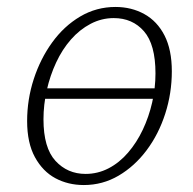

<svg xmlns="http://www.w3.org/2000/svg" viewBox="-20 -520 556 552"><path d="M93 -236V-266H437L436 -236ZM221 12Q176 12 139.5 -7.5Q103 -27 80.5 -68Q58 -109 58 -172Q58 -234 77 -292.5Q96 -351 130 -398Q164 -445 210.5 -472.5Q257 -500 312 -500Q358 -500 395 -479.5Q432 -459 453 -418Q474 -377 474 -315Q474 -252 455 -193Q436 -134 401.5 -88Q367 -42 321 -15Q275 12 221 12ZM226 -20Q261 -20 292 -36Q323 -52 348 -81Q373 -110 390.5 -147Q408 -184 417.5 -225.5Q427 -267 427 -309Q427 -392 394 -430Q361 -468 307 -468Q272 -468 240.5 -451.5Q209 -435 184 -406.5Q159 -378 141.5 -340.5Q124 -303 114.5 -261Q105 -219 105 -177Q105 -95 139.5 -57.5Q174 -20 226 -20Z"/></svg>

Font: Source Serif 4 Light
Style: Italic
Weight: 300
Italic angle: -12°
Designer: Frank Grießhammer
Foundry: Adobe Systems Incorporated
Version: Version 4.004;hotconv 1.0.116;makeotfexe 2.5.65601